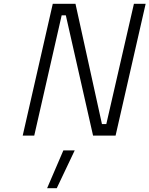

<svg xmlns="http://www.w3.org/2000/svg" viewBox="-20 -717 790 1015"><path d="M259 -697H379L519 -61H542L688 -697H750L591 0H472L328 -636H306L161 0H100ZM315 78H375L280 278H229Z"/></svg>

Font: Panefresco 250wt
Style: Italic
Weight: 300
Version: Version 1.000